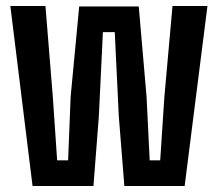

<svg xmlns="http://www.w3.org/2000/svg" viewBox="-20 -620 726 640"><path d="M88.5 0 14.5 -600H131.5L156 -298L170.5 -85.5H207L215.5 -298L244 -598.5H442.5L468.5 -298L479 -85.5H514L528 -298L555 -600H671.5L595.5 0H394.5L376 -232.5L362.5 -513H323L309.5 -232.5L291.5 0Z"/></svg>

Font: Big Shoulders Text Thin
Style: Bold
Weight: 700
Version: Version 2.002